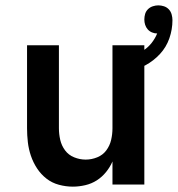

<svg xmlns="http://www.w3.org/2000/svg" viewBox="-20 -689 664 717"><path d="M252 8Q226 8 200 1Q174 -6 153.5 -22Q133 -38 118.5 -60Q104 -82 95.5 -107Q87 -132 84 -158Q81 -184 81 -210V-520H200V-210Q200 -188 205 -166.5Q210 -145 223 -127.5Q236 -110 257 -101.5Q278 -93 300 -93Q322 -93 343 -101.5Q364 -110 377 -127.5Q390 -145 395 -166.5Q400 -188 400 -210V-520H519V0H400V-86Q391 -65 376 -46.5Q361 -28 341.5 -15.5Q322 -3 298.5 2.5Q275 8 252 8ZM460 -419 443 -470Q463 -475 481.5 -482.5Q500 -490 517 -501.5Q534 -513 546.5 -529Q559 -545 567 -564Q557 -564 547.5 -568Q538 -572 531.5 -579.5Q525 -587 522 -596.5Q519 -606 519 -616Q519 -627 522 -637Q525 -647 532.5 -654.5Q540 -662 550.5 -665.5Q561 -669 571 -669Q582 -669 592.5 -665.5Q603 -662 610.5 -654Q618 -646 621 -635Q624 -624 624 -614Q624 -579 612.5 -546Q601 -513 577.5 -487.5Q554 -462 523.5 -445.5Q493 -429 460 -419Z"/></svg>

Font: Iosevka Book
Style: Bold
Weight: 700
Designer: Belleve Invis
Foundry: Belleve Invis
Version: Version 28.0.7; ttfautohint (v1.8.3)